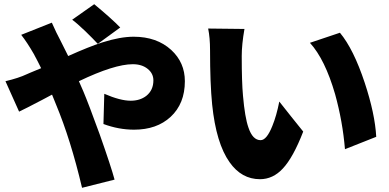

<svg xmlns="http://www.w3.org/2000/svg" viewBox="-20 -845 1853 915"><path d="M371 50Q317 -179 247 -347L228 -394Q212 -386 181 -369Q99 -326 71 -313L6 -458Q69 -473 107 -491Q112 -493 123 -498Q158 -512 176 -520Q161 -551 141 -588Q110 -642 81 -679L227 -737Q251 -683 266 -656Q272 -645 283 -622Q297 -593 305 -578Q405 -623 468 -643Q553 -670 617 -670Q727 -670 796 -607Q861 -547 861 -458Q861 -351 793 -288Q727 -227 619 -227Q546 -227 473 -254L477 -398Q553 -365 603 -365Q647 -365 677 -388Q711 -415 711 -462Q711 -495 683.5 -517Q656 -539 613 -539Q525 -539 356 -458L377 -410Q402 -351 455 -205Q510 -49 526 11ZM446 -636Q425 -659 387 -696Q346 -735 324 -751L429 -825Q510 -758 553 -714Z M1219 9Q1131 9 1074 -72Q1010 -162 991 -347Q981 -447 981 -606Q981 -665 972 -709L1145 -707Q1132 -633 1132 -578Q1132 -453 1138 -389Q1147 -285 1164 -237Q1184 -177 1222 -177Q1251 -177 1278 -245Q1298 -294 1311 -361L1368 -289L1425 -218Q1377 -94 1328 -42Q1281 9 1219 9ZM1624 -134Q1613 -266 1577 -396Q1529 -562 1457 -641L1600 -689Q1665 -611 1718 -451Q1767 -303 1773 -193Z"/></svg>

Font: GenSekiGothic TW H
Style: Regular
Weight: 900
Version: Version 1.501;PS 1;hotconv 16.6.51;makeotf.lib2.5.65220